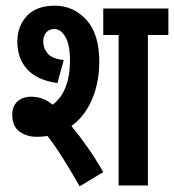

<svg xmlns="http://www.w3.org/2000/svg" viewBox="-20 -652 612 675"><path d="M109 -171Q74 -171 48.5 -189.5Q23 -208 23 -249Q23 -278 41 -295Q59 -312 90 -312Q109 -312 127 -306Q145 -300 165 -284Q195 -306 210.5 -345.5Q226 -385 226 -438Q226 -496 209.5 -523Q193 -550 171 -550Q154 -550 143 -538.5Q132 -527 132 -506Q132 -482 148 -463.5Q164 -445 204 -441L182 -360Q110 -370 75.5 -408.5Q41 -447 41 -506Q41 -560 74.5 -596Q108 -632 173 -632Q238 -632 283.5 -582.5Q329 -533 329 -436Q329 -362 303.5 -302.5Q278 -243 231 -209Q260 -174 289 -132.5Q318 -91 343 -47L260 3Q231 -48 202.5 -93.5Q174 -139 147 -174Q129 -171 109 -171ZM500 -529V0H397V-529H343V-622H572V-529Z"/></svg>

Font: Noto Sans ExtraCondensed SemiBold
Style: Italic
Weight: 600
Width: 2
Italic angle: -12°
Designer: Monotype Design Team
Foundry: Monotype Imaging Inc.
Version: Version 2.013; ttfautohint (v1.8.4.7-5d5b)